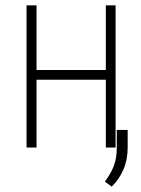

<svg xmlns="http://www.w3.org/2000/svg" viewBox="-20 -548 525 713"><path d="M381.8 -288.1V-252H105V-288.1ZM115.7 -528.3V0H78.6V-528.3ZM409.2 -528.3V0H373V-528.3ZM454.1 -65.4V0Q454.1 45.4 438 82.3Q421.9 119.1 395 145L369.6 126.5Q384.3 106.4 394 87.4Q403.8 68.4 408.7 47.6Q413.6 26.9 413.6 1.5V-65.4Z"/></svg>

Font: Roboto Condensed ExtraLight
Style: Regular
Weight: 250
Designer: Christian Robertson
Foundry: Google
Version: Version 3.008; 2023